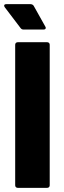

<svg xmlns="http://www.w3.org/2000/svg" viewBox="-26 -903 306 923"><path d="M192 -775 136 -875C133 -880 127 -883 121 -883H4C-3 -883 -6 -880 -6 -876C-6 -873 -5 -871 -3 -868L73 -768C77 -763 81 -761 87 -761H184C190 -761 194 -764 194 -769C194 -771 193 -773 192 -775ZM59 0H201C208 0 213 -5 213 -12V-688C213 -695 208 -700 201 -700H59C52 -700 47 -695 47 -688V-12C47 -5 52 0 59 0Z"/></svg>

Font: Barlow Semi Condensed ExtraBold
Style: Regular
Weight: 800
Width: 4
Designer: Jeremy Tribby
Foundry: Tribby Type
Version: Version 1.422;hotconv 1.0.109;makeotfexe 2.5.65596